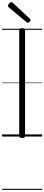

<svg xmlns="http://www.w3.org/2000/svg" viewBox="-20 -1279 415 1799"><path d="M188 14Q173 14 166.5 9Q160 4 160 -5V-996Q160 -1006 167 -1010.5Q174 -1015 187 -1015Q201 -1015 208 -1010.5Q215 -1006 215 -996V-5Q215 4 208.5 9Q202 14 188 14ZM241 -1066Q237 -1066 234.5 -1068Q232 -1070 227 -1073L62 -1210Q58 -1215 56.5 -1218Q55 -1221 55 -1225Q55 -1232 60.5 -1239.5Q66 -1247 73.5 -1253Q81 -1259 88 -1259Q92 -1259 95.5 -1256Q99 -1253 103 -1250L260 -1103Q265 -1100 265.5 -1096.5Q266 -1093 266 -1091Q266 -1084 257 -1075Q248 -1066 241 -1066ZM0 490H375V500H0ZM0 -20H375V0H0ZM0 -505H375V-500H0ZM0 -1010H375V-1000H0Z"/></svg>

Font: Playwrite PE Guides
Style: Regular
Weight: 400
Designer: Veronika Burian, José Scaglione
Foundry: TypeTogether
Version: Version 1.003